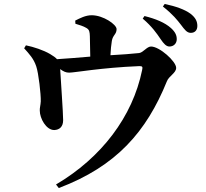

<svg xmlns="http://www.w3.org/2000/svg" viewBox="-20 -868 1040 970"><path d="M791 -671C807 -647 820 -633 836 -633C858 -633 873 -649 873 -670C873 -689 866 -706 844 -726C813 -754 766 -773 710 -787L701 -774C748 -734 772 -699 791 -671ZM894 -743C913 -718 924 -702 944 -702C965 -702 977 -716 977 -737C977 -760 968 -779 942 -799C913 -820 869 -836 812 -848L803 -835C855 -794 876 -766 894 -743ZM361 -748C381 -742 401 -736 416 -727C432 -718 433 -707 434 -685L436 -582C385 -578 323 -572 268 -569C261 -577 250 -585 233 -595C199 -615 150 -631 111 -639L102 -624C128 -595 150 -572 163 -533C175 -498 187 -391 186 -356C185 -337 180 -321 181 -309C181 -270 213 -211 254 -211C281 -212 299 -228 299 -261C299 -298 287 -463 284 -519C300 -507 313 -501 329 -501C358 -501 489 -526 684 -534C699 -534 702 -531 698 -514C650 -278 492 -71 263 64L277 82C568 -28 720 -203 823 -457C833 -484 870 -499 870 -525C870 -558 786 -633 743 -633C722 -633 704 -603 683 -600C648 -596 591 -592 538 -589C539 -615 542 -643 545 -661C550 -692 569 -694 569 -721C569 -744 502 -791 443 -791C412 -791 384 -776 360 -764Z"/></svg>

Font: Noto Serif CJK TC
Style: Bold
Weight: 700
Designer: Ryoko NISHIZUKA 西塚涼子 (kana & ideographs); Frank Grießhammer (Latin, Greek & Cyrillic); Wenlong ZHANG 张文龙 (bopomofo); San
Foundry: Adobe
Version: Version 2.001;hotconv 1.1.0;makeotfexe 2.6.0